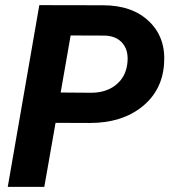

<svg xmlns="http://www.w3.org/2000/svg" viewBox="-20 -731 670 751"><path d="M197.3 -250.5 153.3 0H10.3L133.8 -710.9L382.8 -710.4Q498 -710.4 564 -646.5Q629.9 -582.5 621.6 -479.5Q613.8 -375 534.4 -312.5Q455.1 -250 332 -250ZM217.3 -369.1 336.4 -368.2Q394 -368.2 432.1 -397.9Q470.2 -427.7 477.5 -478.5Q484.9 -529.3 461.2 -559.6Q437.5 -589.8 391.1 -591.8L256.3 -592.3Z"/></svg>

Font: TypoPRO Roboto
Style: Bold Italic
Weight: 700
Italic angle: -12°
Designer: Google
Version: Version 2.136; 2016